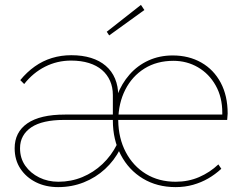

<svg xmlns="http://www.w3.org/2000/svg" viewBox="-20 -756 987 786"><path d="M218 10Q167 10 127 -10Q87 -30 63.5 -65.5Q40 -101 40 -149Q40 -182 53 -207.5Q66 -233 92 -251Q118 -269 156.5 -278Q195 -287 246 -287H900L890 -272V-295Q890 -358 863 -406Q836 -454 790.5 -480.5Q745 -507 690 -507Q622 -507 571.5 -475.5Q521 -444 493 -389Q465 -334 464 -263Q465 -190 495 -133Q525 -76 577.5 -44Q630 -12 699 -12Q751 -12 795 -31Q839 -50 874 -83L886 -65Q861 -42 832.5 -25.5Q804 -9 770.5 0.5Q737 10 699 10Q623 10 565 -25Q507 -60 474.5 -122Q442 -184 442 -263Q442 -318 460 -366Q478 -414 510.5 -451Q543 -488 588 -508.5Q633 -529 687 -529Q753 -529 804 -500Q855 -471 883.5 -417.5Q912 -364 912 -291L910 -265H240Q198 -265 164.5 -257.5Q131 -250 108.5 -235Q86 -220 74 -198.5Q62 -177 62 -149Q62 -108 83.5 -77.5Q105 -47 140.5 -29.5Q176 -12 219 -12Q271 -12 317 -31Q363 -50 399.5 -84.5Q436 -119 459 -165L472 -146Q448 -99 410 -64Q372 -29 323 -9.5Q274 10 218 10ZM442 -276V-367Q442 -399 430.5 -425Q419 -451 397.5 -469.5Q376 -488 344 -498Q312 -508 271 -508Q214 -508 164.5 -483Q115 -458 79 -412L63 -428Q90 -461 122.5 -484Q155 -507 192.5 -518.5Q230 -530 272 -530Q317 -530 352.5 -519Q388 -508 413 -486.5Q438 -465 451 -434Q464 -403 464 -364V-276ZM427 -611 417 -626 557 -736 571 -715Z"/></svg>

Font: Lexend Deca Thin
Style: Regular
Weight: 250
Designer: Bonnie Shaver-Troup, Thomas Jockin
Foundry: Lexend
Version: Version 1.007